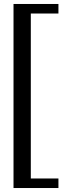

<svg xmlns="http://www.w3.org/2000/svg" viewBox="-20 -756 314 966"><path d="M274 190H48V-736H274V-688H135V142H274Z"/></svg>

Font: Gamestation Display
Style: Regular
Weight: 400
Designer: Jonas Hecksher
Foundry: Jonas Hecksher, Playtypeª, e-types AS
Version: Version 1.003